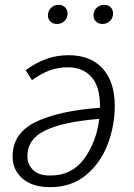

<svg xmlns="http://www.w3.org/2000/svg" viewBox="-20 -762 553 793"><path d="M454 -324Q454 -245 425.5 -168Q397 -91 336.5 -40Q276 11 187 11Q114 11 73 -24.5Q32 -60 32 -116Q32 -211 126 -257.5Q220 -304 393 -317V-323Q393 -405 357.5 -444.5Q322 -484 260 -484Q219 -484 184.5 -471Q150 -458 112 -431L86 -472Q128 -503 171 -518.5Q214 -534 264 -534Q354 -534 404 -479Q454 -424 454 -324ZM390 -271Q240 -259 166.5 -223Q93 -187 93 -117Q93 -83 116.5 -60Q140 -37 187 -37Q277 -37 327.5 -106Q378 -175 390 -271ZM178 -698Q178 -717 190.5 -729.5Q203 -742 222 -742Q238 -742 248.5 -732Q259 -722 259 -706Q259 -688 246.5 -675.5Q234 -663 215 -663Q199 -663 188.5 -673Q178 -683 178 -698ZM366 -698Q366 -717 379 -729.5Q392 -742 411 -742Q427 -742 437 -732Q447 -722 447 -706Q447 -688 434.5 -675.5Q422 -663 403 -663Q387 -663 376.5 -673Q366 -683 366 -698Z"/></svg>

Font: FiraGO Light
Style: Italic
Weight: 300
Italic angle: -8°
Designer: bBox Type GmbH
Foundry: bBox Type GmbH
Version: Version 1.001